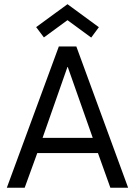

<svg xmlns="http://www.w3.org/2000/svg" viewBox="-20 -877 635 897"><path d="M254.9 -660H336.6L578.6 0H495.6L437.6 -162H154.2L95.3 0H11.9ZM178.9 -232.9H413.3L296.6 -564.1H295.1ZM185.1 -702.2 148.9 -750.3 295.3 -857.4 441.9 -749.9 406.1 -701.5 295.3 -782.8Z"/></svg>

Font: League Spartan Extralight
Style: Regular
Weight: 200
Foundry: The League of Moveable Type
Version: Version 2.300; ttfautohint (v1.8.3)